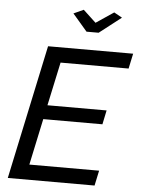

<svg xmlns="http://www.w3.org/2000/svg" viewBox="-60 -965 742 1012"><g transform="rotate(5 310.5 -459.0)"><path d="M289.1 -894 341.8 -918 409.2 -855 502.9 -918 545.9 -894 430.2 -804.2H366.2ZM170.9 -710H621.1L604 -629.9H244.1L194.8 -399.9H507.8L492.2 -325.2H179.2L127 -80.1H496.1L479 0H20Z"/></g></svg>

Font: Rawline Medium
Style: Italic
Weight: 500
Italic angle: -12°
Designer: Matt McInerney, Pablo Impallari, Rodrigo Fuenzalida
Foundry: Matt McInerney, Pablo Impallari, Rodrigo Fuenzalida
Version: Version 4.020;PS 004.020;hotconv 1.0.88;makeotf.lib2.5.64775